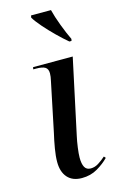

<svg xmlns="http://www.w3.org/2000/svg" viewBox="-120 -816 537 875"><g transform="rotate(-15 148.5 -378.0)"><path d="M154 10Q110 10 86.5 -16.5Q63 -43 63 -90Q63 -117 69 -152.5Q75 -188 83 -222L131 -453Q136 -474 136 -489Q136 -510 123 -518Q110 -526 81 -526H67L69 -536H256L180 -181Q175 -159 171 -129.5Q167 -100 167 -82Q167 -53 175.5 -37.5Q184 -22 204 -22Q223 -22 240.5 -33Q258 -44 275 -59L282 -51Q260 -28 227.5 -9Q195 10 154 10ZM259 -606Q235 -626 207 -653.5Q179 -681 155 -708.5Q131 -736 119 -756L121 -766H215Q223 -733 239.5 -689.5Q256 -646 271 -615L269 -606Z"/></g></svg>

Font: Noto Serif Display SemiCondensed Medium
Style: Italic
Weight: 500
Width: 4
Italic angle: -12°
Designer: Monotype Design Team
Foundry: Monotype Imaging Inc.
Version: Version 2.009